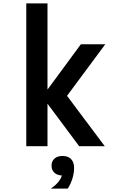

<svg xmlns="http://www.w3.org/2000/svg" viewBox="-20 -868 690 1140"><path d="M450 0 231 -294 460 -605H605L378 -299L602 0ZM136 0V-848H262V0ZM351 174Q321 174 303.5 158Q286 142 286 116Q286 89 303.5 73.5Q321 58 351 58Q381 58 398.5 74Q416 90 416 116Q416 142 398.5 158Q381 174 351 174ZM281 252Q313 231 330.5 207Q348 183 348 165L351 58Q384 58 402 76.5Q420 95 420 130Q420 159 410 192Q400 225 382 252Z"/></svg>

Font: Martian Mono SemiCondensed Medium
Style: Regular
Weight: 500
Width: 4
Designer: Roman Shamin
Foundry: Evil Martians
Version: Version 1.000